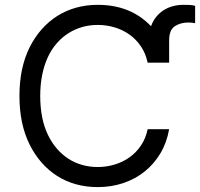

<svg xmlns="http://www.w3.org/2000/svg" viewBox="-20 -757 820 787"><path d="M59.7 -363.6Q59.7 -479 101.2 -562.5Q122.2 -604.4 150.9 -636.9Q179.7 -669.4 215.2 -691.8Q250.7 -714.1 292.4 -725.7Q334.2 -737.2 380.7 -737.2Q515.6 -737.2 599.1 -649.5Q606.5 -670.8 619.7 -687.1Q632.8 -703.5 650 -714.7Q667.3 -725.9 688 -731.5Q708.8 -737.2 731.5 -737.2Q744.3 -737.2 757.3 -736.7Q770.2 -736.2 779.8 -733V-661.9Q774.5 -663 767.4 -663.9Q760.3 -664.8 752.8 -664.8Q719.1 -664.8 696 -649.1Q673.3 -633.9 673.3 -590.9V-500H585.2Q577.4 -537.6 557.9 -566.6Q538.4 -595.5 511 -615.1Q483.7 -634.6 450.1 -644.7Q416.5 -654.8 380.7 -654.8Q315 -654.8 261.4 -621.4Q234.7 -604.8 213.1 -580.1Q191.4 -555.4 176.3 -523.1Q161.2 -490.8 153.1 -450.8Q144.9 -410.9 144.9 -363.6Q144.9 -269.5 176.5 -204.2Q192.1 -171.9 213.6 -147.2Q235.1 -122.5 261.2 -105.8Q287.3 -89.1 317.5 -80.8Q347.7 -72.4 380.7 -72.4Q416.5 -72.4 450.1 -82.6Q483.7 -92.7 511 -112.2Q538.4 -131.7 557.9 -160.7Q577.4 -189.6 585.2 -227.3H673.3Q663.7 -172.6 637.6 -128.7Q611.5 -84.9 573 -54Q534.4 -23.1 485.4 -6.6Q436.4 9.9 380.7 9.9Q333.5 9.9 291.7 -1.6Q250 -13.1 214.7 -35.5Q179.3 -57.9 150.7 -90.4Q122.2 -122.9 101.2 -164.8Q59.7 -248.6 59.7 -363.6Z"/></svg>

Font: Inter P
Style: Regular
Weight: 400
Designer: Rasmus Andersson
Foundry: rsms
Version: Version 3.018;git-588b23468